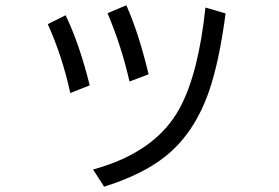

<svg xmlns="http://www.w3.org/2000/svg" viewBox="-20 -658 1039 716"><path d="M242.2 -311Q211.9 -449.2 158.2 -567.9L224.6 -601.1Q276.4 -494.1 314.5 -339.8ZM462.9 -354Q432.6 -487.3 380.9 -608.9L451.2 -638.2Q497.1 -535.2 534.2 -380.9ZM327.1 -25.9Q560.5 -89.8 649.4 -253.4Q719.7 -381.3 746.1 -629.9L821.3 -607.9Q796.9 -424.3 758.8 -315.9Q704.1 -160.2 596.7 -74.7Q510.7 -6.3 368.2 38.1Z"/></svg>

Font: UDEV Gothic 35
Style: Regular
Weight: 400
Version: v2.1.0; ttfautohint (v1.8.4.7-5d5b-dirty) -l 6 -r 45 -G 200 